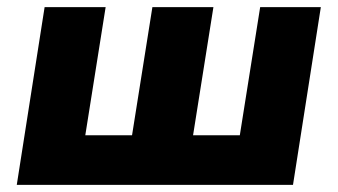

<svg xmlns="http://www.w3.org/2000/svg" viewBox="-20 -518 947 538"><path d="M27 0 105 -498H276L219 -139H350L407 -498H578L521 -139H652L709 -498H879L801 0Z"/></svg>

Font: Nunito Sans 10pt Black
Style: Italic
Weight: 900
Italic angle: -9°
Designer: Vernon Adams
Foundry: Vernon Adams
Version: Version 3.101;gftools[0.9.27]